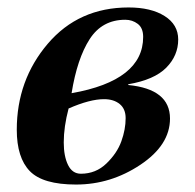

<svg xmlns="http://www.w3.org/2000/svg" viewBox="-20 -482 522 515"><path d="M324 -256V-254Q436 -243 436 -164Q436 -93 356.5 -40Q277 13 184 13Q95 13 60 -23Q25 -59 25 -134Q25 -267 108 -364.5Q191 -462 325 -462Q385 -462 421.5 -439Q458 -416 458 -376Q458 -333 426 -300.5Q394 -268 324 -256ZM364 -383Q364 -407 349.5 -418Q335 -429 316 -429Q254 -429 220.5 -377Q187 -325 172 -232Q364 -266 364 -383ZM317 -165Q317 -190 301 -203Q285 -216 259 -216Q221 -216 164 -191Q151 -142 151 -100Q151 -63 162.5 -39.5Q174 -16 197 -16Q237 -16 265.5 -43.5Q294 -71 305.5 -103Q317 -135 317 -165Z"/></svg>

Font: STIX MathJax Alphabets
Style: Bold Italic
Weight: 700
Italic angle: -16.33°
Designer: MicroPress Inc., with final additions and corrections provided by Coen Hoffman, Elsevier (retired)
Version: Version 1.1.1